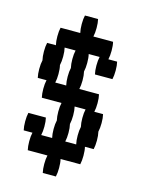

<svg xmlns="http://www.w3.org/2000/svg" viewBox="-111 -704 622 848"><g transform="rotate(15 200.0 -280.0)"><path d="M364 -200Q364 -177 360 -160Q364 -144 364 -120Q364 -97 360 -80H320Q324 -64 324 -40Q324 -17 320 0H230Q234 16 234 40Q234 63 230 80H170Q166 63 166 40Q166 16 170 0H80Q76 -17 76 -40Q76 -64 80 -80H40Q36 -97 36 -120Q36 -144 40 -160H120Q124 -144 124 -120Q124 -97 120 -80H170Q166 -97 166 -120Q166 -144 170 -160Q166 -177 166 -200Q166 -224 170 -240H80Q76 -257 76 -280Q76 -304 80 -320H40Q36 -337 36 -360Q36 -384 40 -400Q36 -417 36 -440Q36 -464 40 -480H80Q76 -497 76 -520Q76 -544 80 -560H170Q166 -577 166 -600Q166 -624 170 -640H230Q234 -624 234 -600Q234 -577 230 -560H320Q324 -544 324 -520Q324 -497 320 -480H360Q364 -464 364 -440Q364 -417 360 -400H280Q276 -417 276 -440Q276 -464 280 -480H230Q234 -464 234 -440Q234 -417 230 -400Q234 -384 234 -360Q234 -337 230 -320H320Q324 -304 324 -280Q324 -257 320 -240H360Q364 -224 364 -200ZM170 -320Q166 -337 166 -360Q166 -384 170 -400Q166 -417 166 -440Q166 -464 170 -480H120Q124 -464 124 -440Q124 -417 120 -400Q124 -384 124 -360Q124 -337 120 -320ZM276 -120Q276 -144 280 -160Q276 -177 276 -200Q276 -224 280 -240H230Q234 -224 234 -200Q234 -177 230 -160Q234 -144 234 -120Q234 -97 230 -80H280Q276 -97 276 -120Z"/></g></svg>

Font: VT323
Style: Regular
Weight: 400
Monospace: yes
Designer: Peter Hull
Version: Version 2.000